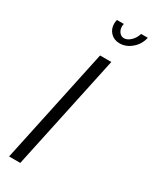

<svg xmlns="http://www.w3.org/2000/svg" viewBox="-234 -971 815 1024"><g transform="rotate(30 174.0 -459.0)"><path d="M307.1 -918H348.1Q338.9 -875 305.4 -845.9Q272 -816.9 231.9 -816.9Q197.8 -816.9 176.3 -838.9Q154.8 -860.8 154.8 -895Q154.8 -904.3 158.2 -918H200.2Q198.2 -908.2 198.2 -902.8Q198.2 -881.3 209.7 -866.7Q221.2 -852.1 238.8 -852.1Q258.8 -852.1 278.8 -871.1Q298.8 -890.1 307.1 -918ZM174.8 -709H244.1L92.8 0H23.9Z"/></g></svg>

Font: Rawline
Style: Italic
Weight: 400
Italic angle: -12°
Designer: Matt McInerney, Pablo Impallari, Rodrigo Fuenzalida
Foundry: Matt McInerney, Pablo Impallari, Rodrigo Fuenzalida
Version: Version 4.020;PS 004.020;hotconv 1.0.88;makeotf.lib2.5.64775